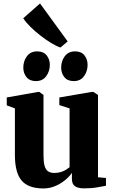

<svg xmlns="http://www.w3.org/2000/svg" viewBox="-20 -1077 654 1108"><path d="M466 10Q430.5 10 412.8 -2.2Q395 -14.5 395 -44.5V-79.5Q379 -56 353.2 -35.5Q327.5 -15 296 -2.2Q264.5 10.5 231 10.5Q143.5 10.5 104.8 -35Q66 -80.5 66 -183.5V-451.5L19 -469V-514.5L199.5 -546.5H207L231 -529V-181.5Q231 -143.5 237 -121.2Q243 -99 256.5 -89Q270 -79 293.5 -79Q315.5 -79 332.2 -84.5Q349 -90 361 -97.5Q373 -105 381.5 -112V-451.5L322.5 -470.5V-514.5L509 -546.5H519L545.5 -529V-54L591.5 -50V-5Q573 -1.5 540.5 4.2Q508 10 466 10ZM186.5 -609Q151.5 -609 133 -631.8Q114.5 -654.5 114.5 -686.5Q114.5 -725 135.5 -752.8Q156.5 -780.5 194.5 -780.5H195.5Q230.5 -780.5 249 -757.8Q267.5 -735 267.5 -702.5Q267.5 -666 246.8 -637.5Q226 -609 187.5 -609ZM405 -609Q370 -609 351.5 -631.8Q333 -654.5 333 -686.5Q333 -725 354 -752.8Q375 -780.5 413 -780.5H414Q449 -780.5 467.2 -757.8Q485.5 -735 485.5 -702.5Q485.5 -666 465 -637.5Q444.5 -609 406 -609ZM328 -803Q304.5 -811 274.2 -829.5Q244 -848 213 -872Q182 -896 155.8 -922Q129.5 -948 114 -971.5L211 -1057L370.5 -838L329 -803Z"/></svg>

Font: Merriweather 72pt Black
Style: Regular
Weight: 900
Version: Version 2.100